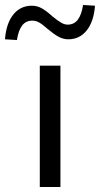

<svg xmlns="http://www.w3.org/2000/svg" viewBox="-81 -752 402 772"><path d="M79 0V-488H162V0ZM-13 -591 -61 -594Q-56 -658 -27.5 -693.5Q1 -729 47 -729Q69 -729 88 -718Q107 -707 130 -686Q151 -669 164.5 -661Q178 -653 191 -653Q217 -653 232 -673Q247 -693 253 -732L301 -729Q296 -665 267.5 -629.5Q239 -594 194 -594Q173 -594 154 -604.5Q135 -615 110 -636Q90 -654 76.5 -661.5Q63 -669 49 -669Q23 -669 8 -649.5Q-7 -630 -13 -591Z"/></svg>

Font: Nunito Sans 11pt
Style: Regular
Weight: 400
Version: Version 3.101;gftools[0.9.27]